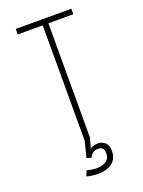

<svg xmlns="http://www.w3.org/2000/svg" viewBox="-166 -776 781 1049"><g transform="rotate(-20 225.0 -251.0)"><path d="M209 0V-668H64V-700H387V-668H242V0ZM219 198Q202 198 184.5 196Q167 194 151 189L163.5 158Q192.5 166.5 220 166.5Q251 166.5 273.8 152.5Q296.5 138.5 296.5 107Q296.5 69 262 69Q243.5 69 230.8 78.8Q218 88.5 212.5 103L185.5 95L210 0H241L226 53.5Q245.5 41 272 41Q292.5 41 311.2 55.5Q330 70 330 103.5Q330 138.5 314.2 159.2Q298.5 180 273 189Q247.5 198 219 198Z"/></g></svg>

Font: Trispace Condensed Thin
Style: Regular
Weight: 100
Width: 3
Designer: Tyler Finck
Foundry: Etcetera Type Company
Version: Version 1.210; ttfautohint (v1.8.3)